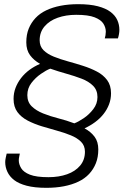

<svg xmlns="http://www.w3.org/2000/svg" viewBox="-20 -718 599 920"><path d="M202 182Q146 182 108 172Q70 162 48 145Q26 128 15.5 105.5Q5 83 5 59Q5 49 7.5 38Q10 27 12 18H75Q74 24 72 33Q70 42 70 50Q70 69 81.5 88Q93 107 123.5 119Q154 131 212 131Q262 131 301.5 117Q341 103 364 75.5Q387 48 387 9Q387 -20 368.5 -38.5Q350 -57 319.5 -69.5Q289 -82 252.5 -92Q216 -102 180 -113Q144 -124 113 -140Q82 -156 63.5 -181Q45 -206 45 -244Q45 -272 54.5 -297Q64 -322 81 -344Q98 -366 121 -383Q144 -400 172 -412Q142 -429 124 -453.5Q106 -478 106 -515Q106 -552 117.5 -580.5Q129 -609 150 -631.5Q171 -654 201.5 -668.5Q232 -683 270.5 -690.5Q309 -698 355 -698Q411 -698 449 -688Q487 -678 509.5 -661Q532 -644 542 -622Q552 -600 552 -575Q552 -565 550 -554Q548 -543 545 -534H482Q484 -540 485.5 -549Q487 -558 487 -566Q487 -586 475.5 -604.5Q464 -623 433.5 -635Q403 -647 345 -647Q296 -647 256.5 -633Q217 -619 193.5 -591.5Q170 -564 170 -525Q170 -496 188.5 -477.5Q207 -459 238 -446.5Q269 -434 305.5 -424Q342 -414 378 -402.5Q414 -391 444.5 -375Q475 -359 493.5 -334Q512 -309 512 -271Q512 -243 502.5 -218Q493 -193 476 -171.5Q459 -150 436 -133Q413 -116 385 -103Q415 -87 433 -63Q451 -39 451 -2Q451 35 439.5 64Q428 93 407 115.5Q386 138 355.5 152.5Q325 167 286.5 174.5Q248 182 202 182ZM336 -127Q355 -134 381 -151.5Q407 -169 427 -195Q447 -221 447 -253Q447 -286 426 -307Q405 -328 371 -341Q337 -354 297.5 -365Q258 -376 221 -389Q202 -382 176 -364Q150 -346 130.5 -320.5Q111 -295 111 -262Q111 -229 132 -208.5Q153 -188 186.5 -174.5Q220 -161 259.5 -151Q299 -141 336 -127Z"/></svg>

Font: Archivo SemiBold ExtraLight
Style: Italic
Weight: 250
Italic angle: -10°
Version: Version 2.001